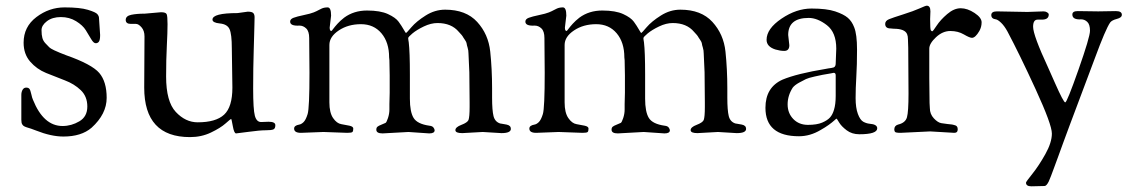

<svg xmlns="http://www.w3.org/2000/svg" viewBox="-20 -464 3983 675"><path d="M328 -401C328 -405 326.2 -409.3 322.5 -414C318.8 -418.7 307.7 -423.8 289 -429.5C270.3 -435.2 243 -438 207 -438C171 -438 138 -426.7 108 -404C78 -381.3 63 -351.3 63 -314C63 -287.3 70.7 -265.2 86 -247.5C101.3 -229.8 120 -216.5 142 -207.5L208 -181.5C230 -173.2 248.7 -161.7 264 -147C279.3 -132.3 287 -113.2 287 -89.5C287 -65.8 277.7 -48.5 259 -37.5C240.3 -26.5 220.7 -21 200 -21C155.3 -21 120.7 -51.7 96 -113C94 -117 92 -123.7 90 -133C88 -142.3 85.8 -148.5 83.5 -151.5C81.2 -154.5 77.3 -156 72 -156C66.7 -156 62.5 -153.5 59.5 -148.5C56.5 -143.5 55 -137.3 55 -130V-43C55 -35.7 56 -30.3 58 -27C59.3 -25 60.5 -23.5 61.5 -22.5C62.5 -21.5 64.3 -20.3 67 -19C69.7 -17.7 71.8 -16.8 73.5 -16.5C75.2 -16.2 77.8 -15.3 81.5 -14C85.2 -12.7 87.8 -11.8 89.5 -11.5C91.2 -11.2 97 -9 107 -5C142.3 9 174.3 16 203 16C245 16 278 5.7 302 -15C337.3 -47 355 -82 355 -120C355 -158 346.3 -187.2 329 -207.5C311.7 -227.8 272.7 -248.7 212 -270L190.5 -278.5C186.2 -280.2 179.7 -283 171 -287C162.3 -291 156.2 -294.8 152.5 -298.5L139.5 -312C134.5 -317.3 131 -323.5 129 -330.5C127 -337.5 126 -346.7 126 -358C126 -369.3 132.3 -379.8 145 -389.5C157.7 -399.2 174 -404 194 -404C214 -404 231.8 -399.2 247.5 -389.5C263.2 -379.8 274.5 -369.3 281.5 -358L300.5 -326.5C306.2 -316.8 311.5 -312 316.5 -312C321.5 -312 325.3 -314 328 -318C330.7 -322 332 -329.7 332 -341Z M487 -156C487 -40 540.7 18 648 18C674.7 18 699.2 12.7 721.5 2C743.8 -8.7 761 -19.3 773 -30C785 -40.7 791.5 -46 792.5 -46C793.5 -46 795.5 -37.5 798.5 -20.5C801.5 -3.5 805.3 5 810 5C812 5 826.5 3.2 853.5 -0.5C880.5 -4.2 900.7 -6 914 -6C927.3 -6 936.3 -7 941 -9C945.7 -11 948 -16 948 -24C948 -32 940 -36 924 -36L898 -35C887.3 -35 880 -42.3 876 -57C872 -71.7 870 -103.7 870 -153C870 -202.3 870.7 -247 872 -287C872.7 -307 873.2 -325 873.5 -341C873.8 -357 874.2 -369.8 874.5 -379.5C874.8 -389.2 875 -397.2 875 -403.5C875 -409.8 873.5 -414.7 870.5 -418C867.5 -421.3 861 -423 851 -423L815 -418C756.3 -418 727 -410.3 727 -395C727 -387.7 735.7 -383.2 753 -381.5C770.3 -379.8 781.7 -373.2 787 -361.5C792.3 -349.8 795 -327.3 795 -294L797 -156C797 -110.7 787.3 -79 768 -61C748.7 -43 717.7 -34 675 -34C646.3 -34 620.7 -46.2 598 -70.5C575.3 -94.8 564 -136.3 564 -195C564 -234.3 564.8 -270.2 566.5 -302.5C568.2 -334.8 569 -360.3 569 -379C569 -397.7 568 -409.3 566 -414C564 -418.7 557.3 -421 546 -421L489 -416C470.3 -416 454.5 -414.7 441.5 -412C428.5 -409.3 422 -403.3 422 -394C422 -384.7 428 -380 440 -380H458C464 -380 470.5 -376 477.5 -368C484.5 -360 488 -349.3 488 -336Z M1068 -208C1068 -125.3 1065.8 -77 1061.5 -63C1057.2 -49 1052.3 -39.5 1047 -34.5C1041.7 -29.5 1036.7 -26.7 1032 -26C1020 -24 1014 -19.3 1014 -12C1014 -2 1022 3 1038 3L1117 0L1201 3C1211 3 1217 2 1219 0C1221 -2 1222 -6 1222 -12C1222 -16.7 1217.7 -20 1209 -22C1200.3 -24 1190.7 -25.8 1180 -27.5C1169.3 -29.2 1159.7 -36.3 1151 -49C1142.3 -61.7 1138 -80 1138 -104V-306C1138 -325.3 1149 -342.3 1171 -357C1193 -371.7 1219 -379 1249 -379C1279 -379 1303 -368.3 1321 -347C1339 -325.7 1348 -297.3 1348 -262L1349 -252L1350 -199V-138L1349 -98V-79C1349 -69 1347.3 -59 1344 -49C1340.7 -39 1337.8 -33.3 1335.5 -32C1333.2 -30.7 1328.5 -28.7 1321.5 -26C1314.5 -23.3 1309.7 -20.8 1307 -18.5C1304.3 -16.2 1303 -12.7 1303 -8C1303 0.7 1310.3 5 1325 5L1416 0L1489 5C1501.7 5 1508 1.3 1508 -6C1508 -8.7 1506.7 -11.8 1504 -15.5C1501.3 -19.2 1496.7 -21.3 1490 -22C1461.3 -26 1442.7 -35.2 1434 -49.5C1425.3 -63.8 1421 -86.3 1421 -117V-202C1421 -255.3 1419.7 -293 1417 -315C1415.7 -322.3 1415 -327.3 1415 -330C1415 -332.7 1420 -338.2 1430 -346.5C1440 -354.8 1453.3 -363 1470 -371C1486.7 -379 1502.7 -383 1518 -383C1550.7 -383 1575.7 -372.7 1593 -352C1601 -344 1606.3 -337.3 1609 -332C1609.7 -330.7 1611.7 -327.7 1615 -323C1618.3 -318.3 1620.2 -314.3 1620.5 -311C1620.8 -307.7 1622 -302.8 1624 -296.5C1626 -290.2 1627 -283.3 1627 -276L1630 -210L1631 -104V-88C1631 -64.7 1629.7 -49.3 1627 -42C1624.3 -36 1616 -30.3 1602 -25C1588 -19.7 1581 -13.5 1581 -6.5C1581 0.5 1589 4 1605 4L1677 0L1743 4C1765 4 1776 -1 1776 -11C1776 -19 1771 -24 1761 -26C1757 -26.7 1752.3 -27.5 1747 -28.5C1741.7 -29.5 1738.7 -30 1738 -30C1726 -34 1718.3 -42.7 1715 -56C1711.7 -69.3 1710 -91 1710 -121V-153C1710 -198.3 1707.8 -241.5 1703.5 -282.5C1699.2 -323.5 1683.8 -358.3 1657.5 -387C1631.2 -415.7 1593.7 -430 1545 -430C1521 -430 1498.2 -423.2 1476.5 -409.5C1454.8 -395.8 1438.2 -382.2 1426.5 -368.5C1414.8 -354.8 1408.5 -348 1407.5 -348C1406.5 -348 1403.7 -352.2 1399 -360.5C1394.3 -368.8 1388.5 -377.8 1381.5 -387.5C1374.5 -397.2 1362 -406.2 1344 -414.5C1326 -422.8 1301.5 -427 1270.5 -427C1239.5 -427 1212.7 -418.7 1190 -402C1180.7 -394.7 1172.8 -387.5 1166.5 -380.5C1160.2 -373.5 1155.2 -367.5 1151.5 -362.5C1147.8 -357.5 1145.7 -355 1145 -355C1141 -355 1139 -359 1139 -367L1144 -409C1144 -428.3 1140 -438 1132 -438C1124 -438 1117 -436.7 1111 -434C1109 -433.3 1105.7 -431.7 1101 -429C1096.3 -426.3 1090.3 -423.5 1083 -420.5C1075.7 -417.5 1064 -414.3 1048 -411C1032 -407.7 1020 -404.5 1012 -401.5C1004 -398.5 1000 -394 1000 -388C1000 -377.3 1011 -372.7 1033 -374C1041.7 -374 1049.5 -370.7 1056.5 -364C1063.5 -357.3 1067 -346 1067 -330Z M1895 -208C1895 -125.3 1892.8 -77 1888.5 -63C1884.2 -49 1879.3 -39.5 1874 -34.5C1868.7 -29.5 1863.7 -26.7 1859 -26C1847 -24 1841 -19.3 1841 -12C1841 -2 1849 3 1865 3L1944 0L2028 3C2038 3 2044 2 2046 0C2048 -2 2049 -6 2049 -12C2049 -16.7 2044.7 -20 2036 -22C2027.3 -24 2017.7 -25.8 2007 -27.5C1996.3 -29.2 1986.7 -36.3 1978 -49C1969.3 -61.7 1965 -80 1965 -104V-306C1965 -325.3 1976 -342.3 1998 -357C2020 -371.7 2046 -379 2076 -379C2106 -379 2130 -368.3 2148 -347C2166 -325.7 2175 -297.3 2175 -262L2176 -252L2177 -199V-138L2176 -98V-79C2176 -69 2174.3 -59 2171 -49C2167.7 -39 2164.8 -33.3 2162.5 -32C2160.2 -30.7 2155.5 -28.7 2148.5 -26C2141.5 -23.3 2136.7 -20.8 2134 -18.5C2131.3 -16.2 2130 -12.7 2130 -8C2130 0.7 2137.3 5 2152 5L2243 0L2316 5C2328.7 5 2335 1.3 2335 -6C2335 -8.7 2333.7 -11.8 2331 -15.5C2328.3 -19.2 2323.7 -21.3 2317 -22C2288.3 -26 2269.7 -35.2 2261 -49.5C2252.3 -63.8 2248 -86.3 2248 -117V-202C2248 -255.3 2246.7 -293 2244 -315C2242.7 -322.3 2242 -327.3 2242 -330C2242 -332.7 2247 -338.2 2257 -346.5C2267 -354.8 2280.3 -363 2297 -371C2313.7 -379 2329.7 -383 2345 -383C2377.7 -383 2402.7 -372.7 2420 -352C2428 -344 2433.3 -337.3 2436 -332C2436.7 -330.7 2438.7 -327.7 2442 -323C2445.3 -318.3 2447.2 -314.3 2447.5 -311C2447.8 -307.7 2449 -302.8 2451 -296.5C2453 -290.2 2454 -283.3 2454 -276L2457 -210L2458 -104V-88C2458 -64.7 2456.7 -49.3 2454 -42C2451.3 -36 2443 -30.3 2429 -25C2415 -19.7 2408 -13.5 2408 -6.5C2408 0.5 2416 4 2432 4L2504 0L2570 4C2592 4 2603 -1 2603 -11C2603 -19 2598 -24 2588 -26C2584 -26.7 2579.3 -27.5 2574 -28.5C2568.7 -29.5 2565.7 -30 2565 -30C2553 -34 2545.3 -42.7 2542 -56C2538.7 -69.3 2537 -91 2537 -121V-153C2537 -198.3 2534.8 -241.5 2530.5 -282.5C2526.2 -323.5 2510.8 -358.3 2484.5 -387C2458.2 -415.7 2420.7 -430 2372 -430C2348 -430 2325.2 -423.2 2303.5 -409.5C2281.8 -395.8 2265.2 -382.2 2253.5 -368.5C2241.8 -354.8 2235.5 -348 2234.5 -348C2233.5 -348 2230.7 -352.2 2226 -360.5C2221.3 -368.8 2215.5 -377.8 2208.5 -387.5C2201.5 -397.2 2189 -406.2 2171 -414.5C2153 -422.8 2128.5 -427 2097.5 -427C2066.5 -427 2039.7 -418.7 2017 -402C2007.7 -394.7 1999.8 -387.5 1993.5 -380.5C1987.2 -373.5 1982.2 -367.5 1978.5 -362.5C1974.8 -357.5 1972.7 -355 1972 -355C1968 -355 1966 -359 1966 -367L1971 -409C1971 -428.3 1967 -438 1959 -438C1951 -438 1944 -436.7 1938 -434C1936 -433.3 1932.7 -431.7 1928 -429C1923.3 -426.3 1917.3 -423.5 1910 -420.5C1902.7 -417.5 1891 -414.3 1875 -411C1859 -407.7 1847 -404.5 1839 -401.5C1831 -398.5 1827 -394 1827 -388C1827 -377.3 1838 -372.7 1860 -374C1868.7 -374 1876.5 -370.7 1883.5 -364C1890.5 -357.3 1894 -346 1894 -330Z M2789 15C2815 15 2840.3 7.7 2865 -7C2875.7 -13 2885.2 -19 2893.5 -25C2901.8 -31 2908.3 -36.2 2913 -40.5C2917.7 -44.8 2920.3 -47 2921 -47C2921.7 -47 2924.7 -42.5 2930 -33.5C2935.3 -24.5 2944.2 -15.3 2956.5 -6C2968.8 3.3 2983.7 8 3001 8C3043 8 3064 1 3064 -13C3064 -22.3 3055 -27.7 3037 -29C3029.7 -29.7 3022.3 -32 3015 -36C3007.7 -40 3001.3 -49.2 2996 -63.5C2990.7 -77.8 2988 -96.3 2988 -119C2988 -141.7 2988.8 -166.8 2990.5 -194.5C2992.2 -222.2 2993 -253.8 2993 -289.5C2993 -325.2 2989.7 -351.3 2983 -368C2977.7 -382 2970.2 -393.2 2960.5 -401.5C2950.8 -409.8 2936 -417.3 2916 -424C2896 -430.7 2868.3 -434 2833 -434C2797.7 -434 2762.5 -422.2 2727.5 -398.5C2692.5 -374.8 2675 -350 2675 -324C2675 -308 2685.3 -296.7 2706 -290C2717.3 -286.7 2727.7 -285 2737 -285C2749 -285 2755 -291.7 2755 -305L2751 -341C2751 -381 2775 -401 2823 -401C2843.7 -401 2865 -392.5 2887 -375.5C2909 -358.5 2920 -331 2920 -293L2918 -241C2918 -233.7 2915.7 -229 2911 -227C2909 -226.3 2906.2 -225.7 2902.5 -225C2898.8 -224.3 2895.3 -223.8 2892 -223.5C2888.7 -223.2 2886 -222.7 2884 -222C2815.3 -210.7 2764.3 -198 2731 -184C2691 -166 2671 -133 2671 -85C2671 -18.3 2710.3 15 2789 15ZM2911 -208C2915.7 -208 2918 -205 2918 -199V-127C2918 -107 2916 -90.7 2912 -78C2908.7 -66.7 2904 -57.7 2898 -51C2892 -44.3 2882.8 -38.3 2870.5 -33C2858.2 -27.7 2841.5 -25 2820.5 -25C2799.5 -25 2782.3 -31.8 2769 -45.5C2755.7 -59.2 2749 -76.3 2749 -97C2749 -117.7 2755 -137.3 2767 -156C2771.7 -162 2779.2 -167.8 2789.5 -173.5C2799.8 -179.2 2807.8 -183.3 2813.5 -186C2819.2 -188.7 2829.3 -191.7 2844 -195C2858.7 -198.3 2868 -200.3 2872 -201L2901 -206Z M3122 -363C3148 -363 3163.7 -356.7 3169 -344C3171 -339.3 3172 -333.3 3172 -326L3173 -296L3174 -135C3174 -92.3 3172.2 -64.5 3168.5 -51.5C3164.8 -38.5 3154.3 -30 3137 -26C3128.3 -23.3 3124 -17.7 3124 -9C3124 -6.3 3124.7 -3.7 3126 -1C3127.3 1.7 3134 3 3146 3L3250 -2L3335 3C3343 3 3347 -1.2 3347 -9.5C3347 -17.8 3343.3 -22.7 3336 -24C3332 -25.3 3328.3 -26.2 3325 -26.5C3321.7 -26.8 3317 -27.3 3311 -28C3305 -28.7 3297.8 -29.7 3289.5 -31C3281.2 -32.3 3272.3 -38 3263 -48C3253.7 -58 3249 -70 3249 -84L3248 -102L3247 -189V-293C3247 -305 3254.8 -318.3 3270.5 -333C3286.2 -347.7 3303 -355 3321 -355C3339 -355 3354.8 -351 3368.5 -343C3382.2 -335 3391.7 -331 3397 -331C3405 -331 3413.7 -339 3423 -355C3428.3 -364.3 3431 -374.5 3431 -385.5C3431 -396.5 3422.7 -407.5 3406 -418.5C3389.3 -429.5 3373.2 -435 3357.5 -435C3341.8 -435 3326 -428.2 3310 -414.5C3294 -400.8 3281.7 -387.3 3273 -374C3264.3 -360.7 3259.2 -354 3257.5 -354C3255.8 -354 3254.2 -355.2 3252.5 -357.5C3250.8 -359.8 3250 -373 3250 -397L3251 -424C3251 -437.3 3246.7 -444 3238 -444C3235.3 -444 3227 -440.8 3213 -434.5C3199 -428.2 3179.8 -421.2 3155.5 -413.5C3131.2 -405.8 3114.5 -400.2 3105.5 -396.5C3096.5 -392.8 3092 -387.3 3092 -380C3092 -369.3 3098.3 -364 3111 -364Z M3649 190H3652C3656.7 190 3661.7 184.7 3667 174C3669.7 168 3672.3 161.5 3675 154.5L3686 125L3700 87L3718 37.5L3740 -22L3829 -259C3854.3 -327.7 3872.3 -369.7 3883 -385C3887 -390.3 3894.8 -394.5 3906.5 -397.5C3918.2 -400.5 3924 -405.3 3924 -412C3924 -420.7 3917 -425 3903 -425L3841 -424L3769 -425C3756.3 -425 3750 -421 3750 -413C3750 -400.3 3760.3 -394.7 3781 -396C3789 -396 3796.2 -393 3802.5 -387C3808.8 -381 3812 -370.7 3812 -356C3812 -341.3 3798.5 -295.7 3771.5 -219C3744.5 -142.3 3729 -104 3725 -104C3721 -104 3709 -126.7 3689 -172C3678.3 -196.7 3670.3 -214.7 3665 -226C3629.7 -302 3612 -350 3612 -370C3612 -386.7 3617.3 -395 3628 -395H3643C3659 -395 3667 -401 3667 -413C3667 -415.7 3665.2 -418.2 3661.5 -420.5C3657.8 -422.8 3653.7 -424 3649 -424L3592 -422L3485 -424C3471.7 -424 3465 -419.7 3465 -411C3465 -402.3 3470.3 -397.3 3481 -396C3485.7 -395.3 3491.8 -391.3 3499.5 -384C3507.2 -376.7 3514.7 -366.3 3522 -353C3550 -300.3 3583 -232.7 3621 -150C3659 -67.3 3678 -15.5 3678 5.5C3678 26.5 3670.3 50.7 3655 78C3639.7 105.3 3624.5 128.3 3609.5 147C3594.5 165.7 3587 176 3587 178C3587 186.7 3593.3 191 3606 191Z"/></svg>

Font: Sorts Mill Goudy
Style: Regular
Weight: 400
Version: Version 003.101